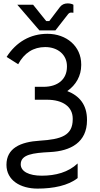

<svg xmlns="http://www.w3.org/2000/svg" viewBox="-20 -908 590 1130"><path d="M212 -729H306L381 -825C387 -832 392 -834 400 -834C403 -834 407 -834 412 -833V-880C405 -885 391 -888 378 -888C359 -888 344 -881 333 -867L270 -784H252L175 -880H82ZM437 54C382 106 307 126 226 126C150 126 102 101 102 59C102 1 174 -8 274 -13C397 -19 492 -71 492 -200V-203C492 -291 448 -344 376 -372C427 -408 458 -461 458 -525V-529C458 -636 371 -709 259 -709C159 -709 75 -661 19 -573L87 -530C123 -597 177 -631 246 -631C321 -631 374 -585 374 -519V-515C374 -442 321 -397 236 -397H185V-321H257C349 -321 408 -280 408 -210V-206C408 -110 340 -88 214 -80C99 -73 18 -35 18 62C18 153 100 202 201 202C294 202 382 184 437 140Z"/></svg>

Font: Fixel Text Regular
Style: Regular
Weight: 400
Width: 4
Designer: AlfaBravo + MacPaw
Foundry: Kyrylo Tkachov, Marchela Mozhyna, Serhii Makarenko, Maria Weinstein, Zakhar Kryvoshyya
Version: Version 1.211